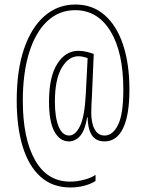

<svg xmlns="http://www.w3.org/2000/svg" viewBox="-20 -738 643 850"><path d="M553 -341Q553 -229 525 -170.5Q497 -112 443 -112Q403 -112 385.5 -141.5Q368 -171 368 -219H366Q356 -160 334.5 -136Q313 -112 285 -112Q245 -112 221 -155.5Q197 -199 197 -288Q197 -398 233.5 -455.5Q270 -513 327 -513Q347 -513 366 -508Q385 -503 395 -499L387 -313Q386 -298 385 -275.5Q384 -253 384 -239Q384 -193 399 -165.5Q414 -138 443 -138Q479 -138 502.5 -185Q526 -232 526 -341Q526 -507 469 -600Q412 -693 313 -693Q241 -693 189 -644Q137 -595 109 -505Q81 -415 81 -292Q81 -125 135 -29.5Q189 66 290 66Q321 66 353 57.5Q385 49 403 36V63Q384 76 354 84Q324 92 292 92Q212 92 159 44Q106 -4 80 -90.5Q54 -177 54 -293Q54 -427 86.5 -522Q119 -617 177.5 -667.5Q236 -718 314 -718Q390 -718 443.5 -671Q497 -624 525 -539.5Q553 -455 553 -341ZM223 -288Q223 -218 239.5 -178Q256 -138 286 -138Q314 -138 334.5 -180.5Q355 -223 360 -325L368 -481Q359 -484 348.5 -486.5Q338 -489 327 -489Q283 -489 253 -437.5Q223 -386 223 -288Z"/></svg>

Font: Noto Sans Lao Looped ExtraCondensed Thin
Style: Regular
Weight: 100
Width: 2
Designer: Mark Frömberg, Ben Mitchell
Foundry: The Fontpad Ltd
Version: Version 1.002; ttfautohint (v1.8.4.7-5d5b)